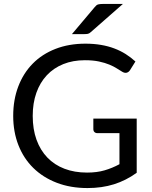

<svg xmlns="http://www.w3.org/2000/svg" viewBox="-20 -946 770 974"><path d="M673.5 -344.5V-69.5Q619.5 -30.5 558.2 -11.2Q497 8 424 8Q337.5 8 268 -18.8Q198.5 -45.5 149.2 -93.8Q100 -142 73.5 -209.5Q47 -277 47 -358Q47 -440 72.8 -507.5Q98.5 -575 146 -623.2Q193.5 -671.5 261.5 -698Q329.5 -724.5 413.5 -724.5Q456 -724.5 492.5 -718.2Q529 -712 560 -700.2Q591 -688.5 617.5 -671.8Q644 -655 667 -634L639.5 -590Q633 -580 622.8 -577.2Q612.5 -574.5 600 -582Q588 -589 572.5 -599Q557 -609 534.8 -618.2Q512.5 -627.5 482.2 -634Q452 -640.5 410.5 -640.5Q350 -640.5 301 -620.8Q252 -601 217.5 -564.2Q183 -527.5 164.5 -475.2Q146 -423 146 -358Q146 -290.5 165.2 -237.2Q184.5 -184 220.2 -146.8Q256 -109.5 307 -90Q358 -70.5 421.5 -70.5Q471.5 -70.5 510.2 -81.8Q549 -93 586 -113V-270.5H474.5Q465 -270.5 459.2 -276Q453.5 -281.5 453.5 -289.5V-344.5ZM603.5 -926 440.5 -783Q433 -776 426 -774.5Q419 -773 409 -773H345L460.5 -910Q469 -921 477.8 -923.5Q486.5 -926 503 -926Z"/></svg>

Font: Lato 2
Style: Regular
Weight: 400
Designer: Lukasz Dziedzic with Adam Twardoch and Botio Nikoltchev
Foundry: tyPoland Lukasz Dziedzic
Version: Version 2.015; 2015-08-06; http://www.latofonts.com/